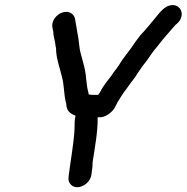

<svg xmlns="http://www.w3.org/2000/svg" viewBox="-20 -706 752 773"><path d="M444 -276C445 -279 446 -281 448 -284L454 -296C466 -314 475 -331 489 -348C499 -361 503 -369 514 -382C521 -391 528 -401 534 -411L549 -433C554 -440 558 -446 562 -450C579 -471 593 -497 612 -517C632 -544 655 -570 677 -595L688 -607L696 -614C728 -647 707 -691 668 -685C643 -681 626 -659 611 -641C590 -615 568 -588 545 -564C538 -555 531 -545 524 -536C504 -504 479 -478 459 -444C450 -430 436 -414 429 -402C418 -387 405 -372 395 -356C387 -345 384 -334 375 -324H357C352 -324 348 -324 344 -325C342 -325 340 -325 337 -326C336 -335 332 -347 331 -355L328 -379C326 -402 324 -417 319 -438C314 -455 310 -475 305 -491C298 -515 298 -547 292 -572C289 -588 287 -602 284 -619L282 -630C279 -648 259 -666 229 -655C209 -648 186 -623 191 -596L193 -585C195 -579 195 -574 195 -570C196 -559 200 -545 202 -534L204 -519C206 -513 206 -507 206 -500C209 -462 221 -433 229 -398C238 -367 237 -331 244 -299C246 -293 247 -288 247 -285C248 -260 262 -249 284 -240C279 -219 281 -205 280 -185C277 -128 264 -59 257 -2L256 8C254 20 258 30 266 38C292 63 343 36 348 -3L352 -33C353 -40 352 -46 353 -54C362 -113 374 -177 373 -228C373 -230 374 -232 373 -234H378C403 -231 434 -255 444 -276Z"/></svg>

Font: Electronic
Style: BlkIt
Weight: 900
Version: Version 1.011